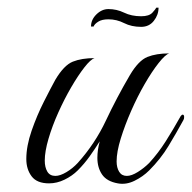

<svg xmlns="http://www.w3.org/2000/svg" viewBox="-20 -461 489 489"><path d="M105 6Q74 6 60.5 -12Q47 -30 47 -56Q47 -89 60.5 -128Q74 -167 92 -202.5Q110 -238 121 -258Q143 -295 165.5 -304Q188 -313 221 -313Q211 -310 195 -289.5Q179 -269 161.5 -239Q144 -209 128.5 -174.5Q113 -140 103.5 -107.5Q94 -75 94 -52Q94 -35 100.5 -24Q107 -13 121 -13Q133 -13 149 -22.5Q165 -32 178 -46Q222 -95 249.5 -153.5Q277 -212 311 -270Q333 -307 355.5 -316Q378 -325 411 -325Q401 -322 384 -300.5Q367 -279 348.5 -247Q330 -215 314 -178.5Q298 -142 287.5 -108Q277 -74 277 -50Q277 -34 283.5 -23.5Q290 -13 303 -13Q315 -13 331 -23Q347 -33 360 -46Q383 -71 402 -101Q421 -131 440 -165Q443 -169 445 -169Q449 -169 449 -163Q449 -158 447 -155Q429 -122 409 -89Q389 -56 360 -27Q344 -11 322.5 -0.5Q301 10 280 6Q252 1 240 -16.5Q228 -34 228 -59Q228 -79 234 -101Q222 -82 208.5 -63Q195 -44 178 -27Q164 -13 144.5 -3.5Q125 6 105 6ZM339.5 -392.6Q314.8 -392.6 296 -402.2Q277.1 -411.8 256.1 -411.8Q239.4 -411.8 230 -405.7Q220.5 -399.6 218.4 -393.5H211.8Q211.8 -410.9 225.6 -424.4Q239.4 -437.9 256.1 -437.9Q277.1 -437.9 296 -428.8Q314.8 -419.6 339.5 -419.6Q359.8 -419.6 368.2 -428.8Q376.5 -437.9 378 -441.4H383.8Q383.8 -423.1 371.8 -407.9Q359.8 -392.6 339.5 -392.6Z"/></svg>

Font: MonteCarlo
Style: Regular
Weight: 400
Designer: Robert E. Leuschke
Foundry: Robert E. Leuschke
Version: Version 1.010; ttfautohint (v1.8.3)